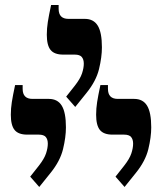

<svg xmlns="http://www.w3.org/2000/svg" viewBox="-20 -979 643 763"><path d="M279 -554 243 -595 277 -638Q299 -666 306 -687.5Q313 -709 313 -726Q313 -743 305 -752.5Q297 -762 277 -762H231Q196 -762 181 -780.5Q166 -799 166 -841Q166 -866 170 -891.5Q174 -917 183 -959H213V-944Q213 -904 252 -904H317Q352 -904 368.5 -877Q385 -850 385 -791Q385 -752 373.5 -704.5Q362 -657 324 -610ZM136 -236 100 -277 134 -320Q156 -348 163 -369.5Q170 -391 170 -408Q170 -425 162 -434.5Q154 -444 134 -444H88Q53 -444 38 -462.5Q23 -481 23 -523Q23 -548 27 -573.5Q31 -599 40 -641H70V-626Q70 -586 109 -586H174Q209 -586 225.5 -559Q242 -532 242 -473Q242 -434 230.5 -386.5Q219 -339 181 -292ZM475 -236 439 -277 473 -320Q495 -348 502 -369.5Q509 -391 509 -408Q509 -425 501 -434.5Q493 -444 473 -444H427Q392 -444 377 -462.5Q362 -481 362 -523Q362 -548 366 -573.5Q370 -599 379 -641H409V-626Q409 -586 448 -586H513Q548 -586 564.5 -559Q581 -532 581 -473Q581 -434 569.5 -386.5Q558 -339 520 -292Z"/></svg>

Font: Noto Serif Hebrew Condensed
Style: Bold
Weight: 700
Width: 3
Designer: Monotype Design Team
Foundry: Monotype Imaging Inc.
Version: Version 2.004; ttfautohint (v1.8.4.7-5d5b)